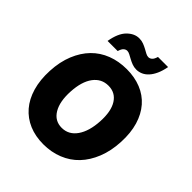

<svg xmlns="http://www.w3.org/2000/svg" viewBox="-230 -993 1153 1153"><g transform="rotate(45 346.0 -417.0)"><path d="M328 12Q260 12 206 -11Q152 -34 114.5 -77.5Q77 -121 58.5 -184.5Q40 -248 44 -328Q48 -408 73.5 -470.5Q99 -533 140.5 -575.5Q182 -618 239 -640Q296 -662 364 -662Q431 -662 485.5 -640Q540 -618 577.5 -575Q615 -532 633.5 -470Q652 -408 648 -328Q644 -248 618.5 -184.5Q593 -121 551.5 -77.5Q510 -34 452.5 -11Q395 12 328 12ZM336 -136Q395 -136 431 -187.5Q467 -239 472 -328Q477 -417 446 -465.5Q415 -514 356 -514Q297 -514 261 -465.5Q225 -417 220 -328Q215 -239 246 -187.5Q277 -136 336 -136ZM406 -700Q386 -700 369 -706.5Q352 -713 337.5 -721Q323 -729 310.5 -735.5Q298 -742 288 -742Q276 -742 265.5 -733Q255 -724 248 -700H162Q175 -776 210 -811Q245 -846 286 -846Q306 -846 323 -839.5Q340 -833 354.5 -825Q369 -817 381 -810.5Q393 -804 404 -804Q416 -804 426.5 -813Q437 -822 444 -846H530Q523 -808 510.5 -780.5Q498 -753 481.5 -735Q465 -717 445.5 -708.5Q426 -700 406 -700Z"/></g></svg>

Font: Kilde Sans Black
Style: Regular
Weight: 900
Italic angle: -3°
Designer: Paul D. Hunt
Foundry: Adobe Systems Incorporated
Version: Version 1.050;PS Version 1.000;hotconv 1.0.70;makeotf.lib2.5